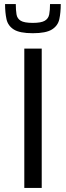

<svg xmlns="http://www.w3.org/2000/svg" viewBox="-20 -928 326 948"><path d="M100 0V-688H186V0ZM142 -764Q77 -764 48 -782.5Q19 -801 12 -833.5Q5 -866 5 -908H58Q58 -878 61.5 -857Q65 -836 82.5 -825.5Q100 -815 142 -815Q183 -815 201 -825.5Q219 -836 223 -857Q227 -878 227 -908H280Q280 -866 273 -833.5Q266 -801 236.5 -782.5Q207 -764 142 -764Z"/></svg>

Font: Saira
Style: Regular
Weight: 400
Designer: Hector Gatti with collaboration of the Omnibus-Type team
Foundry: Omnibus-Type
Version: Version 1.100; ttfautohint (v1.8.3)